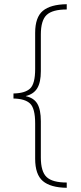

<svg xmlns="http://www.w3.org/2000/svg" viewBox="-20 -734 383 912"><path d="M297 158Q220 157 183.5 126Q147 95 147 20V-148Q147 -219 123 -242Q99 -265 44 -266V-290Q99 -291 123 -313.5Q147 -336 147 -406V-578Q147 -652 183.5 -682.5Q220 -713 297 -714V-689Q229 -689 201.5 -663Q174 -637 174 -570V-396Q174 -343 157 -315Q140 -287 103 -278V-277Q141 -269 157.5 -241Q174 -213 174 -158V14Q174 81 201.5 107Q229 133 297 133Z"/></svg>

Font: Noto Sans Georgian Condensed Thin
Style: Regular
Weight: 100
Width: 3
Designer: Monotype Design Team, Akaki Razmadze
Foundry: Google LLC
Version: Version 2.005; ttfautohint (v1.8.4.7-5d5b)